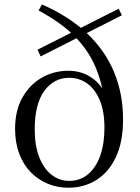

<svg xmlns="http://www.w3.org/2000/svg" viewBox="-20 -837 634 871"><path d="M289.2 14.6Q240.6 14.6 196.9 -3.4Q153.3 -21.4 119.8 -55.4Q86.3 -89.4 67.4 -139.5Q48.4 -189.5 48.4 -252.6Q48.4 -335.7 81.7 -394.5Q114.9 -453.4 169.7 -484.7Q224.5 -516 289.8 -516Q354.7 -516 402.9 -479.4Q451.1 -442.8 473.9 -374.3L455.2 -368.4Q444.2 -461 411.9 -535.9Q379.6 -610.9 317.9 -673.1Q256.3 -735.3 155.1 -789.4L170.5 -816.7Q290 -764.6 372.2 -688.1Q454.4 -611.6 496.3 -512.7Q538.2 -413.9 538.2 -294.6Q538.2 -194.1 506.1 -125.1Q474 -56.2 417.8 -20.8Q361.6 14.6 289.2 14.6ZM294.3 -16.4Q343.6 -16.4 379.6 -46.6Q415.5 -76.8 434.7 -130.9Q453.8 -185.1 453.8 -256.6Q453.8 -333 432.3 -383.3Q410.8 -433.5 374.8 -458.8Q338.9 -484.1 294.3 -484.1Q224.6 -484.1 181 -424.6Q137.5 -365.1 137.5 -249.8Q137.5 -177.3 157.6 -125.1Q177.7 -72.8 213.3 -44.6Q248.8 -16.4 294.3 -16.4ZM164.4 -581.1 150.3 -611.6 518.6 -797.4 532.7 -767.6Z"/></svg>

Font: Source Han Serif JP VF
Style: Regular
Weight: 250
Designer: Ryoko NISHIZUKA 西塚涼子 (kana & ideographs); Frank Grießhammer (Latin, Greek & Cyrillic); Wenlong ZHANG 张文龙 (bopomofo); San
Foundry: Adobe
Version: Version 2.001;hotconv 1.1.0;makeotfexe 2.6.0